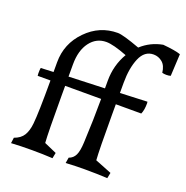

<svg xmlns="http://www.w3.org/2000/svg" viewBox="-129 -837 928 958"><g transform="rotate(20 335.5 -357.5)"><path d="M191 -56 257 -27 251 3Q199 0 142 0Q81 0 31 3L35 -27Q69 -39 84 -63.5Q99 -88 103 -128Q109 -185 109 -358H41Q40 -363 40 -371Q40 -392 42 -400L109 -403V-455Q109 -554 178.5 -625Q248 -696 344 -696Q372 -696 464 -662Q512 -706 577 -718Q643 -712 671 -702L665 -585Q656 -582 642 -582Q629 -582 620 -585Q616 -622 595.5 -639Q575 -656 549 -656Q501 -656 478.5 -603Q456 -550 456 -472V-418L600 -424Q601 -421 601 -416Q601 -379 591 -358H456V-303Q456 -115 460 -62L548 -27L542 3Q490 0 421 0Q371 0 321 3L326 -27Q349 -35 359.5 -57Q370 -79 372 -125Q378 -248 378 -358H187V-303Q187 -109 191 -56ZM187 -407 378 -414V-455Q378 -537 418 -605Q343 -634 306 -634Q253 -634 220 -590Q187 -546 187 -472Z"/></g></svg>

Font: Darwin Serif Regular ALPHA
Style: Regular
Weight: 400
Designer: Emily de Oliveira Santos
Version: Version 0.1